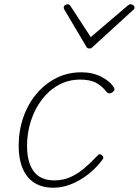

<svg xmlns="http://www.w3.org/2000/svg" viewBox="-20 -856 647 895"><path d="M229 19Q176 19 140 -4Q104 -27 85.5 -71Q67 -115 67 -175Q67 -246 88.5 -308.5Q110 -371 150 -418.5Q190 -466 243 -492.5Q296 -519 359 -519Q412 -519 453.5 -497.5Q495 -476 512 -446Q514 -442 513.5 -437.5Q513 -433 503 -425Q495 -420 488.5 -421Q482 -422 479 -425Q460 -451 431.5 -468Q403 -485 354 -485Q299 -485 253.5 -460Q208 -435 175 -391.5Q142 -348 124 -292Q106 -236 106 -176Q106 -125 120 -88.5Q134 -52 162.5 -33.5Q191 -15 233 -15Q272 -15 306 -29.5Q340 -44 371.5 -70.5Q403 -97 435 -131Q440 -138 446 -137Q452 -136 455 -132Q461 -128 461.5 -122Q462 -116 457 -111Q428 -72 390.5 -43Q353 -14 312 2.5Q271 19 229 19ZM589 -836Q596 -836 601.5 -831.5Q607 -827 607 -821Q607 -817 605.5 -814.5Q604 -812 599 -808L414 -639Q409 -633 405 -631.5Q401 -630 397 -630Q393 -630 389 -631.5Q385 -633 382 -639L282 -808Q280 -810 278.5 -813.5Q277 -817 277 -820Q277 -828 283 -832Q289 -836 294 -836Q299 -836 302 -834.5Q305 -833 308 -829L403 -683L573 -828Q579 -833 582 -834.5Q585 -836 589 -836Z"/></svg>

Font: Playwrite AU QLD Thin
Style: Regular
Weight: 250
Designer: Veronika Burian, José Scaglione
Foundry: TypeTogether
Version: Version 1.002